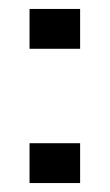

<svg xmlns="http://www.w3.org/2000/svg" viewBox="-20 -409 245 429"><path d="M46 -300V-389H159V-300ZM46 0V-89H159V0Z"/></svg>

Font: Big Shoulders Display
Style: Regular
Weight: 400
Designer: Patric King
Foundry: XO Type Co
Version: Version 1.000; ttfautohint (v1.8.2)